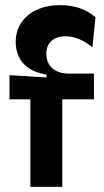

<svg xmlns="http://www.w3.org/2000/svg" viewBox="-20 -726 403 746"><path d="M98 0V-340H17V-434L161 -425V-436Q115 -444 89 -463Q63 -482 52 -508.5Q41 -535 41 -562Q41 -605 62.5 -637.5Q84 -670 123 -688Q162 -706 214 -706Q256 -706 290.5 -694Q325 -682 351 -659L339 -542Q313 -564 286.5 -574.5Q260 -585 233 -585Q200 -585 180 -567Q160 -549 160 -517Q160 -494 170 -477Q180 -460 198.5 -450.5Q217 -441 242 -440H345V-340H222V0Z"/></svg>

Font: Bricolage Grotesque 72pt SemiBold
Style: Regular
Weight: 600
Version: Version 1.001;gftools[0.9.33.dev8+g029e19f]